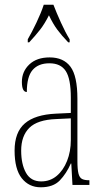

<svg xmlns="http://www.w3.org/2000/svg" viewBox="-20 -786 440 816"><path d="M153 10Q103 10 72.5 -28.5Q42 -67 42 -146Q42 -224 85.5 -261.5Q129 -299 218 -303L281 -306V-371Q281 -451 259.5 -484Q238 -517 190 -517Q143 -517 118.5 -488.5Q94 -460 94 -395Q73 -395 73 -438Q73 -482 104.5 -512Q136 -542 191 -542Q250 -542 279.5 -502.5Q309 -463 309 -366V-103Q309 -66 313.5 -48.5Q318 -31 328.5 -25.5Q339 -20 358 -20H360V0H288L283 -91H281Q262 -48 234 -19Q206 10 153 10ZM155 -15Q193 -15 221 -38.5Q249 -62 265 -102Q281 -142 281 -191V-283L219 -280Q139 -277 104.5 -242.5Q70 -208 70 -146Q70 -88 90.5 -51.5Q111 -15 155 -15ZM98 -619Q115 -648 135 -690Q155 -732 166 -766H207Q220 -732 239 -690Q258 -648 276 -619V-606H270Q242 -635 223.5 -660Q205 -685 188 -721Q170 -685 150.5 -660Q131 -635 104 -606H98Z"/></svg>

Font: Noto Serif Khmer ExtraCondensed Thin
Style: Regular
Weight: 100
Width: 2
Designer: Danh Hong and the Monotype Design Team
Foundry: Monotype Imaging Inc.
Version: Version 2.004; ttfautohint (v1.8.4.7-5d5b)